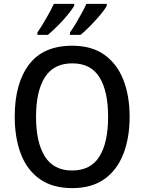

<svg xmlns="http://www.w3.org/2000/svg" viewBox="-20 -961 744 991"><path d="M649 -358Q649 -249 616.5 -166Q584 -83 518.5 -36.5Q453 10 353 10Q251 10 185 -37Q119 -84 87.5 -167Q56 -250 56 -359Q56 -530 129.5 -627.5Q203 -725 353 -725Q453 -725 518.5 -678.5Q584 -632 616.5 -549.5Q649 -467 649 -358ZM166 -358Q166 -226 211.5 -153.5Q257 -81 352 -81Q448 -81 493 -153Q538 -225 538 -358Q538 -490 493.5 -562Q449 -634 353 -634Q257 -634 211.5 -562Q166 -490 166 -358ZM531 -931Q521 -912 497 -883.5Q473 -855 445.5 -827Q418 -799 396 -781H341V-793Q356 -814 372 -841Q388 -868 402.5 -894.5Q417 -921 426 -941H531ZM363 -931Q352 -912 329 -884Q306 -856 278 -828Q250 -800 227 -781H173V-793Q195 -825 219.5 -868Q244 -911 258 -941H363Z"/></svg>

Font: Noto Sans Gurmukhi UI SemiCondensed Medium
Style: Regular
Weight: 500
Width: 4
Designer: Jelle Bosma - Monotype Design Team
Foundry: Monotype Imaging Inc.
Version: Version 2.004; ttfautohint (v1.8.4.7-5d5b)